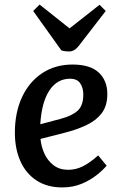

<svg xmlns="http://www.w3.org/2000/svg" viewBox="-20 -805 532 839"><path d="M297 -523Q374 -523 411.5 -488Q449 -453 449 -394Q449 -341 423 -308.5Q397 -276 354 -256.5Q311 -237 263 -225L157 -198Q160 -165 174 -134Q188 -103 214 -83Q240 -63 278 -63Q311 -63 341.5 -78Q372 -93 409 -126L446 -81Q430 -62 402.5 -40Q375 -18 337 -2Q299 14 252 14Q186 14 139.5 -16.5Q93 -47 69 -101Q45 -155 45 -225Q45 -313 76 -380Q107 -447 164 -485Q221 -523 297 -523ZM344 -392Q344 -421 330.5 -441Q317 -461 286 -461Q230 -461 196 -410Q162 -359 156 -262L246 -286Q295 -299 319.5 -321.5Q344 -344 344 -392ZM125 -757 153 -785 284 -681 415 -784 442 -757 330 -612Q317 -594 305.5 -587Q294 -580 282 -580Q264 -580 248 -585Z"/></svg>

Font: Literata 12pt Medium
Style: Italic
Weight: 500
Italic angle: -2°
Designer: Latin by Veronika Burian and Jose Scaglione. Greek by Irene Vlachou. Cyrillic by Vera Evstafieva
Foundry: TypeTogether
Version: Version 3.002